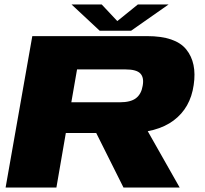

<svg xmlns="http://www.w3.org/2000/svg" viewBox="-20 -836 915 856"><path d="M5 0H231.5L273.5 -243H546.5Q679.5 -243 754.2 -299Q829 -355 843.5 -457Q858.5 -556 810.5 -615.5Q762.5 -675 635.5 -675H124ZM530.5 0H781L600.5 -318.5L373 -315ZM298 -380 323.5 -526.5H540Q588.5 -526.5 605.8 -508.2Q623 -490 616 -453Q610 -416.5 586.2 -398.2Q562.5 -380 514 -380ZM424.5 -699H564.5L731.5 -816H594.5L503 -742L433.5 -816H299Z"/></svg>

Font: Anybody Expanded ExtraBold
Style: Italic
Weight: 800
Width: 7
Italic angle: -10°
Version: Version 1.113;gftools[0.9.25]